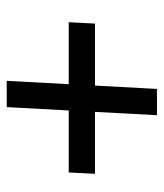

<svg xmlns="http://www.w3.org/2000/svg" viewBox="22 -645 486 570"><g transform="rotate(90 265.0 -360.0)"><path d="M50 -399H496L492 -321H46ZM322 -583 298 -137H220L244 -583Z"/></g></svg>

Font: Lora
Style: Italic
Weight: 400
Italic angle: -3°
Designer: Olga Karpushina, Alexei Vanyashin (Cyrillic)
Foundry: Cyreal
Version: Version 3.008